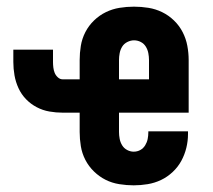

<svg xmlns="http://www.w3.org/2000/svg" viewBox="-20 -548 640 576"><path d="M381 8Q360 8 338 4.5Q316 1 297 -8.5Q278 -18 262 -33.5Q246 -49 236 -68.5Q226 -88 222.5 -109.5Q219 -131 219 -152V-210H168Q148 -210 128 -213.5Q108 -217 90 -226.5Q72 -236 58 -250.5Q44 -265 35.5 -283.5Q27 -302 23.5 -322Q20 -342 20 -362V-399H139V-362Q139 -354 140 -345.5Q141 -337 144 -329.5Q147 -322 153.5 -316Q160 -310 168 -310H219V-368Q219 -389 222.5 -410.5Q226 -432 236 -451.5Q246 -471 262 -486.5Q278 -502 297.5 -511.5Q317 -521 338.5 -524.5Q360 -528 382 -528Q404 -528 425.5 -524.5Q447 -521 466.5 -511.5Q486 -502 502 -486.5Q518 -471 528 -451.5Q538 -432 542 -410.5Q546 -389 546 -368V-210H337V-152Q337 -142 339 -131.5Q341 -121 346.5 -112Q352 -103 361.5 -98Q371 -93 381 -93Q392 -93 401 -98Q410 -103 415.5 -112Q421 -121 423 -131Q425 -141 425 -151V-154H544V-146Q544 -125 539 -104.5Q534 -84 524 -65.5Q514 -47 498 -32Q482 -17 463 -8Q444 1 423 4.5Q402 8 381 8ZM337 -310H427V-368Q427 -378 425 -388.5Q423 -399 417.5 -408Q412 -417 402.5 -422Q393 -427 382 -427Q372 -427 362 -422Q352 -417 346.5 -408Q341 -399 339 -388.5Q337 -378 337 -368Z"/></svg>

Font: R Plex Mono
Style: Bold
Weight: 700
Monospace: yes
Designer: Belleve Invis
Foundry: Belleve Invis
Version: Version 31.8.0